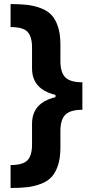

<svg xmlns="http://www.w3.org/2000/svg" viewBox="-20 -792 479 948"><path d="M386.7 -385.7V-310.1Q240.2 -310.1 183.1 -355Q138.2 -390.1 138.2 -453.6V-557.6Q138.2 -611.8 115.5 -635.3Q92.8 -658.7 32.2 -658.2V-772Q80.6 -772 115.2 -767.8Q149.9 -763.7 182.6 -751.2Q215.3 -738.8 235.1 -717Q254.9 -695.3 266.6 -659.2Q278.3 -623 278.3 -572.8V-489.7Q278.3 -434.1 302.7 -409.9Q327.1 -385.7 386.7 -385.7ZM32.2 136.2V22.9Q92.8 22.9 115.5 -0.5Q138.2 -23.9 138.2 -78.1V-181.6Q138.2 -245.6 183.1 -280.8Q240.2 -325.7 386.7 -325.7V-250Q327.1 -250 302.7 -225.6Q278.3 -201.2 278.3 -146V-63Q278.3 -12.7 266.6 23.4Q254.9 59.6 235.1 81.3Q215.3 103 182.6 115.5Q149.9 127.9 115.2 132.1Q80.6 136.2 32.2 136.2ZM386.7 -385.7V-250H253.9V-385.7Z"/></svg>

Font: Inter Tight Stencil
Style: Bold
Weight: 700
Designer: Rasmus Andersson
Foundry: rsms
Version: Version 3.004;Glyphs 3.1.2 (3151)